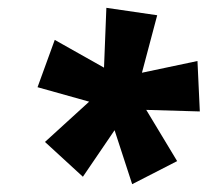

<svg xmlns="http://www.w3.org/2000/svg" viewBox="-20 -788 531 491"><path d="M318 -317 273 -455 192 -336 95 -425 208 -528 76 -565 120 -686 246 -615 252 -768 382 -749 343 -602 485 -632 491 -503 354 -507 433 -376Z"/></svg>

Font: Noto Sans Condensed ExtraBold
Style: Italic
Weight: 800
Width: 3
Italic angle: -12°
Designer: Monotype Design Team
Foundry: Monotype Imaging Inc.
Version: Version 2.013; ttfautohint (v1.8.4.7-5d5b)